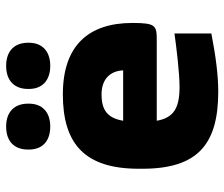

<svg xmlns="http://www.w3.org/2000/svg" viewBox="-74 -664 747 640"><g transform="rotate(-90 300.0 -344.5)"><path d="M543 -277C543 -422 469 -509 305 -509C139 -509 57 -435 57 -256V-244C57 -61 137 9 314 9C367 9 431 1 508 -14V-137C467 -131 376 -120 330 -120C260 -120 227 -139 217 -196H486C534 -196 543 -199 543 -277ZM121 -622C121 -579 147 -551 198 -551C247 -551 274 -579 274 -622V-625C274 -670 247 -698 198 -698C147 -698 121 -670 121 -625ZM217 -308C226 -360 252 -380 305 -380C356 -380 383 -351 385 -308ZM323 -622C323 -579 350 -551 400 -551C450 -551 477 -579 477 -622V-625C477 -670 450 -698 400 -698C350 -698 323 -670 323 -625Z"/></g></svg>

Font: LT Wave Mono Black
Style: Regular
Weight: 900
Designer: Daniel Lyons
Version: Version 2.5 (Glyphs App)